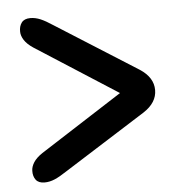

<svg xmlns="http://www.w3.org/2000/svg" viewBox="-42 -626 523 569"><g transform="rotate(-5 219.5 -341.5)"><path d="M35 -549Q34.5 -565 42.5 -575.8Q50.5 -586.5 68.5 -586.5Q83.5 -586.5 98.8 -580Q114 -573.5 135 -559.5L378.5 -405.5Q418.5 -379.5 418.5 -342Q418.5 -304.5 378.5 -278.5L135 -124.5Q114 -110.5 98.8 -104Q83.5 -97.5 68.5 -97.5Q50.5 -97.5 42.5 -108.2Q34.5 -119 35 -135Q35 -147 43.2 -160Q51.5 -173 69.5 -185L314 -342L69.5 -499Q51.5 -511 43.2 -524Q35 -537 35 -549Z"/></g></svg>

Font: Fraunces 144pt SuperSoft SemiBold
Style: Regular
Weight: 600
Version: Version 1.000;[b76b70a41]